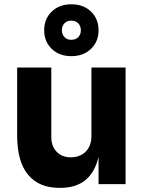

<svg xmlns="http://www.w3.org/2000/svg" viewBox="-20 -865 684 902"><path d="M257.5 17.5Q163.2 17.5 111.9 -44.1Q60.5 -105.8 60.5 -230.2V-547.8H221V-221.8Q221 -178.2 246 -152.1Q271 -126 313.2 -126Q356 -126 382.8 -152.9Q409.5 -179.8 409.5 -225.8V-547.8H570V0H443V-231.2H453.5Q453.5 -147.8 432.1 -92.5Q410.8 -37.2 368.9 -9.9Q327 17.5 264.5 17.5ZM315.2 -601.2Q258.2 -601.2 222.9 -635.5Q187.5 -669.8 187.5 -723Q187.5 -776.2 222.9 -810.5Q258.2 -844.8 315.2 -844.8Q372.3 -844.8 407.6 -810.5Q443 -776.2 443 -723Q443 -669.8 407.6 -635.5Q372.3 -601.2 315.2 -601.2ZM315.2 -678Q336 -678 347.9 -690.7Q359.8 -703.4 359.8 -722.8Q359.8 -742.2 347.9 -755.1Q336 -768 315.2 -768Q294.5 -768 282.6 -755.3Q270.8 -742.6 270.8 -723.2Q270.8 -703.8 282.6 -690.9Q294.5 -678 315.2 -678Z"/></svg>

Font: SVN-Sora Variable
Style: Regular
Weight: 400
Designer: Jonathan Barnbrook, Julián Moncada
Foundry: Barnbrook Fonts
Version: Version 2.000 - Viet hoa boi STYLEno.1 Fonts